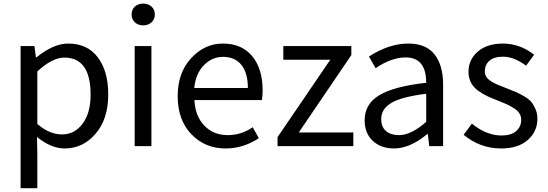

<svg xmlns="http://www.w3.org/2000/svg" viewBox="-20 -793 2973 1042"><path d="M91.8 228.5V-543H167L174.8 -481.4H177.7Q269.5 -556.6 350.6 -556.6Q454.1 -556.6 510.7 -481.9Q567.4 -407.2 567.4 -280.3Q567.4 -146.5 498.5 -66.9Q429.7 12.7 331.1 12.7Q256.8 12.7 180.7 -49.8L182.6 44.9V228.5ZM471.7 -279.3Q471.7 -480.5 329.1 -480.5Q263.7 -480.5 182.6 -405.3V-120.1Q248 -63.5 316.4 -63.5Q384.8 -63.5 428.2 -121.6Q471.7 -179.7 471.7 -279.3Z M710.9 0V-543H801.8V0ZM694.3 -713.9Q694.3 -741.2 711.9 -757.3Q729.5 -773.4 756.8 -773.4Q784.2 -773.4 802.2 -757.3Q820.3 -741.2 820.3 -713.9Q820.3 -688.5 802.2 -671.9Q784.2 -655.3 756.8 -655.3Q729.5 -655.3 711.9 -671.9Q694.3 -688.5 694.3 -713.9Z M1204.1 12.7Q1092.8 12.7 1018.6 -64.5Q944.3 -141.6 944.3 -271.5Q944.3 -398.4 1017.6 -477.5Q1090.8 -556.6 1189.5 -556.6Q1292 -556.6 1348.6 -488.3Q1405.3 -419.9 1405.3 -301.8Q1405.3 -275.4 1401.4 -250H1035.2Q1039.1 -163.1 1088.9 -111.3Q1138.7 -59.6 1215.8 -59.6Q1289.1 -59.6 1351.6 -102.5L1384.8 -43Q1299.8 12.7 1204.1 12.7ZM1034.2 -315.4H1325.2Q1325.2 -397.5 1290 -440.9Q1254.9 -484.4 1190.4 -484.4Q1130.9 -484.4 1086.4 -439Q1042 -393.6 1034.2 -315.4Z M1486.3 0V-48.8L1772.5 -468.8H1517.6V-543H1886.7V-494.1L1601.6 -74.2H1897.5V0Z M2118.2 12.7Q2047.9 12.7 2003.4 -28.3Q1959 -69.3 1959 -140.6Q1959 -228.5 2038.6 -276.4Q2118.2 -324.2 2293 -343.8Q2293 -481.4 2181.6 -481.4Q2104.5 -481.4 2018.6 -422.9L1982.4 -486.3Q2090.8 -556.6 2196.3 -556.6Q2292 -556.6 2338.4 -497.6Q2384.8 -438.5 2384.8 -334V0H2309.6L2301.8 -65.4H2298.8Q2205.1 12.7 2118.2 12.7ZM2144.5 -59.6Q2211.9 -59.6 2293 -131.8V-284.2Q2160.2 -267.6 2104.5 -234.9Q2048.8 -202.1 2048.8 -147.5Q2048.8 -103.5 2075.2 -81.5Q2101.6 -59.6 2144.5 -59.6Z M2699.2 12.7Q2585.9 12.7 2496.1 -61.5L2541 -122.1Q2620.1 -57.6 2702.1 -57.6Q2753.9 -57.6 2781.2 -81.5Q2808.6 -105.5 2808.6 -142.6Q2808.6 -162.1 2798.8 -177.7Q2789.1 -193.4 2767.6 -206.5Q2746.1 -219.7 2730.5 -227.1Q2714.8 -234.4 2684.6 -246.1Q2649.4 -259.8 2626 -270.5Q2602.5 -281.2 2576.2 -299.8Q2549.8 -318.4 2536.1 -344.7Q2522.5 -371.1 2522.5 -403.3Q2522.5 -469.7 2573.2 -513.2Q2624 -556.6 2710 -556.6Q2800.8 -556.6 2878.9 -496.1L2835 -436.5Q2769.5 -485.4 2710 -485.4Q2661.1 -485.4 2636.2 -463.4Q2611.3 -441.4 2611.3 -407.2Q2611.3 -389.6 2619.1 -376.5Q2627 -363.3 2645 -352.1Q2663.1 -340.8 2676.8 -335Q2690.4 -329.1 2717.8 -318.4Q2726.6 -315.4 2730.5 -313.5Q2763.7 -300.8 2779.3 -293.9Q2794.9 -287.1 2821.8 -272Q2848.6 -256.8 2861.8 -241.7Q2875 -226.6 2885.7 -202.1Q2896.5 -177.7 2896.5 -148.4Q2896.5 -79.1 2844.2 -33.2Q2792 12.7 2699.2 12.7Z"/></svg>

Font: Nasu
Style: Regular
Weight: 400
Designer: Ryoko NISHIZUKA (kana &amp; ideographs); Paul D. Hunt (Latin, Greek &amp; Cyrillic); Wenlong ZHANG (bopomofo); Sandoll C
Version: Version 2014.1215